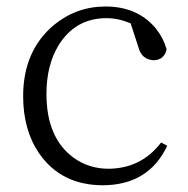

<svg xmlns="http://www.w3.org/2000/svg" viewBox="-20 -545 567 579"><path d="M465.8 -115.2 484.4 -105.5Q428.7 12.7 291 13.7Q164.1 13.7 97.7 -83Q49.8 -153.3 49.8 -254.9Q49.8 -391.6 142.6 -469.7Q210.9 -525.4 297.9 -525.4Q394.5 -525.4 449.2 -460Q472.7 -430.7 482.4 -396.5Q475.6 -364.3 443.4 -363.3Q407.2 -365.2 397.5 -402.3L374 -474.6Q336.9 -490.2 300.8 -490.2Q206.1 -490.2 155.3 -406.2Q120.1 -346.7 120.1 -261.7Q120.1 -128.9 202.1 -69.3Q248 -36.1 307.6 -36.1Q406.2 -37.1 465.8 -115.2Z"/></svg>

Font: GenYoMin JP Light
Style: Regular
Weight: 300
Version: Version 1.001;PS 1;hotconv 16.6.51;makeotf.lib2.5.65220 DEVE